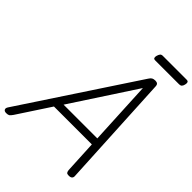

<svg xmlns="http://www.w3.org/2000/svg" viewBox="-376 -1360 1537 1537"><g transform="rotate(45 392.5 -591.5)"><path d="M-19 14Q-40 14 -46.5 1.5Q-53 -11 -41 -29L589 -984Q600 -1002 611.5 -1008.5Q623 -1015 642 -1015Q658 -1015 667 -1007.5Q676 -1000 676 -976L726 -22Q728 -5 719 4.5Q710 14 689 14Q671 14 665 7Q659 0 657 -17L643 -294H214L33 -18Q19 2 10 8Q1 14 -19 14ZM258 -359H640L613 -902ZM527 -1128Q511 -1128 507.5 -1137Q504 -1146 508 -1161Q513 -1179 520.5 -1188Q528 -1197 543 -1197H813Q829 -1197 832.5 -1187Q836 -1177 832 -1161Q828 -1144 820 -1136Q812 -1128 797 -1128Z"/></g></svg>

Font: Playwrite RO Light
Style: Regular
Weight: 300
Version: Version 1.002